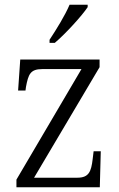

<svg xmlns="http://www.w3.org/2000/svg" viewBox="-20 -786 501 806"><path d="M188 -619V-606H210C256 -645 325 -721 348 -756V-766H272C253 -721 217 -663 188 -619ZM49 0H399L403 -151H373L369 -118C363 -66 353 -40 305 -40H123L398 -504V-536H65L56 -406H87L89 -421C99 -474 107 -496 158 -496H322L49 -32Z"/></svg>

Font: Noto Serif Myanmar SemiCondensed Light
Style: Regular
Weight: 300
Width: 4
Designer: Ben Mitchell and the Monotype Design Team
Foundry: Monotype Imaging Inc.
Version: Version 2.106